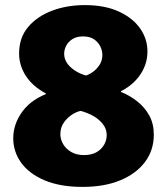

<svg xmlns="http://www.w3.org/2000/svg" viewBox="-20 -723 657 754"><path d="M304 11Q217 11 156 -14.5Q95 -40 63.5 -83.5Q32 -127 32 -180Q32 -237 69 -286.5Q106 -336 178 -360L307 -289Q288 -288 267 -275.5Q246 -263 231.5 -243Q217 -223 217 -196Q217 -176 228 -157Q239 -138 260 -126Q281 -114 310 -114Q339 -114 358.5 -125Q378 -136 388.5 -154Q399 -172 399 -192Q399 -219 380.5 -240Q362 -261 335 -273.5Q308 -286 282 -291L160 -339V-356Q108 -384 81.5 -425Q55 -466 55 -513Q55 -575 90.5 -617Q126 -659 184.5 -681Q243 -703 313 -703Q392 -703 447 -677.5Q502 -652 530.5 -611Q559 -570 559 -521Q559 -468 527 -424.5Q495 -381 440 -358L308 -424Q322 -426 339.5 -437Q357 -448 369.5 -466Q382 -484 382 -507Q382 -524 374 -540.5Q366 -557 349.5 -568.5Q333 -580 306 -580Q281 -580 264.5 -569.5Q248 -559 240 -543.5Q232 -528 232 -512Q232 -480 262 -455Q292 -430 337 -422L455 -379V-362Q490 -348 519.5 -324.5Q549 -301 566.5 -269Q584 -237 584 -194Q584 -133 549.5 -87Q515 -41 452.5 -15Q390 11 304 11Z"/></svg>

Font: Murecho Thin ExtraBold
Style: Regular
Weight: 800
Version: Version 1.010